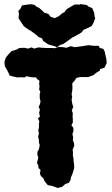

<svg xmlns="http://www.w3.org/2000/svg" viewBox="-20 -910 556 952"><path d="M266 22 250 16 235 11 217 8 212 2 200 -14 195 -26 183 -37 178 -49 181 -67 171 -77 170 -90 163 -102 167 -117 170 -129 165 -144 166 -158 173 -170 177 -191 173 -203V-216L169 -233L173 -248L170 -264L173 -279V-295L175 -309L168 -323L178 -332L174 -352L178 -365L172 -380L178 -394L181 -407L177 -423V-444L180 -456L174 -466L176 -482L174 -496L176 -509L163 -519L159 -526L136 -527L110 -532L103 -526L83 -527L65 -526L28 -535L23 -547L17 -559L4 -582L2 -603L9 -625L20 -638L26 -645L38 -657L62 -664L76 -672L100 -673L119 -669L136 -675L150 -669L170 -675L191 -673L214 -672H236L252 -671L271 -677L294 -676L309 -673L331 -681L351 -676L373 -679L394 -682L418 -686L444 -683H469L475 -672L492 -668L499 -655L504 -631L507 -620L509 -598L498 -574L477 -568L475 -560L457 -549L444 -538L418 -528H403H379L359 -524L352 -513L338 -496L339 -484V-471L338 -458L335 -443L338 -429L335 -417L338 -397L343 -380L336 -362L341 -349L340 -333L341 -320V-302L334 -289L344 -276V-260L339 -245L343 -229L341 -216L347 -200L348 -187L340 -167L342 -154L341 -141L344 -127L345 -110L347 -98L348 -79L345 -66L341 -53L337 -43L332 -31L329 -16L321 -3L304 2L291 14L287 17ZM262 -675 254 -680 219 -690 194 -707 188 -720 172 -726 160 -737 130 -759 123 -762 98 -780 88 -795 72 -820 74 -841 71 -856 82 -868 89 -883 113 -887 134 -889 151 -886 161 -877 175 -870 192 -855 198 -848 220 -841 231 -827 251 -820 272 -830 287 -843 300 -850 310 -864 336 -880 352 -888 377 -887 378 -890 411 -885 419 -877 437 -870 447 -847 449 -829 452 -820 445 -800 435 -781 415 -771 394 -762 384 -749 362 -736 337 -723 324 -713 294 -692 278 -687Z"/></svg>

Font: Winky Rough
Style: Bold
Weight: 700
Designer: Simon Atzbach
Foundry: typofactur
Version: Version 1.206; ttfautohint (v1.8.4.7-5d5b)